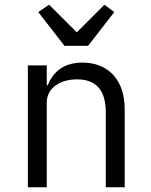

<svg xmlns="http://www.w3.org/2000/svg" viewBox="-20 -793 640 813"><path d="M178 0V-358C178 -426 242 -457 306 -457C386 -457 428 -412 428 -317V0H508V-331C508 -456 437 -528 329 -528C244 -528 203 -483 182 -432H178V-516H98V0ZM353 -599 464 -742 422 -773 305 -656 188 -773 142 -742 253 -599Z"/></svg>

Font: IBM Mono
Style: Regular
Weight: 400
Monospace: yes
Designer: Mike Abbink, Paul van der Laan, Pieter van Rosmalen
Foundry: Bold Monday
Version: Version 2.3